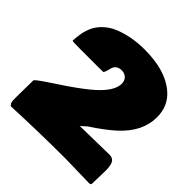

<svg xmlns="http://www.w3.org/2000/svg" viewBox="-200 -930 1112 1112"><g transform="rotate(45 356.0 -373.5)"><path d="M701.2 -106.9 698.7 -11.2V-1.5Q698.7 10.7 688 11.7L486.8 7.3Q276.9 7.3 47.9 17.1L41.5 8.8Q33.2 2.9 33.2 -34.9Q33.2 -72.8 34.2 -116.7V-120.1Q35.2 -160.2 35.2 -181.2Q35.2 -189 112.8 -240.2L197.3 -296.4Q285.2 -356.9 331.1 -398.4Q411.1 -471.2 411.1 -529.3Q411.1 -554.7 395.8 -569.6Q380.4 -584.5 356.4 -584.5Q332.5 -584.5 319.6 -573Q306.6 -561.5 303.7 -547.4Q294.4 -506.3 286.6 -502Q271.5 -501.5 241.2 -501.5H93.3L71.3 -502H52.2Q35.6 -502 33.2 -506.3Q37.1 -565.4 46.4 -593.3Q59.1 -639.6 91.6 -674.1Q124 -708.5 168.9 -727.5Q256.3 -763.7 365.2 -763.7Q536.6 -763.7 626 -686.5Q692.9 -629.9 692.9 -536.6Q692.9 -418.5 585.9 -320.3Q533.2 -272 446.3 -215.3L412.1 -184.6L650.4 -189Q680.2 -189 690.7 -168.5Q701.2 -147.9 701.2 -106.9Z"/></g></svg>

Font: Bowlby One
Style: Regular
Weight: 400
Designer: vernon adams
Foundry: vernon adams
Version: Version 1.001